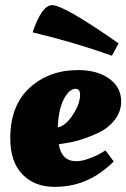

<svg xmlns="http://www.w3.org/2000/svg" viewBox="-20 -716 492 748"><path d="M20 -177Q20 -305 95.5 -374Q171 -443 284 -443Q359 -443 405.5 -409.5Q452 -376 452 -321Q452 -281 427 -249Q402 -217 366 -200Q294 -166 234 -158L209 -154Q220 -88 277 -88Q299 -88 327.5 -98.5Q356 -109 374 -120L391 -130L423 -87Q423 -87 412 -76Q406 -70 383.5 -52.5Q361 -35 336 -22Q272 12 193 12Q114 12 67 -37Q20 -86 20 -177ZM292 -347Q292 -370 274 -370Q250 -370 229 -330.5Q208 -291 205 -220Q234 -224 263 -267.5Q292 -311 292 -347ZM183 -696Q229 -696 442 -547L416 -499Q270 -551 107 -590Q143 -696 183 -696Z"/></svg>

Font: Oleo Script
Style: Bold
Weight: 700
Designer: Soytutype
Foundry: Soytutype
Version: Version 1.002